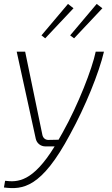

<svg xmlns="http://www.w3.org/2000/svg" viewBox="-32 -745 570 977"><path d="M342 -703 314 -725 179 -565 198 -550ZM345 -550 489 -703 460 -725 325 -565ZM455 -482C437 -395 366 -212 287 -71C280 -58 273 -46 266 -34L214 -33C199 -33 188 -42 184 -57L96 -482H53L150 -39C155 -16 175 0 199 0H246C135 181 58 183 -6 175L-12 209C84 221 179 212 325 -62C402 -202 472 -375 497 -482Z"/></svg>

Font: Exo 2 Extra Light
Style: Italic
Weight: 250
Italic angle: -8°
Designer: Natanael Gama
Version: Version 1.001;PS 001.001;hotconv 1.0.88;makeotf.lib2.5.64775